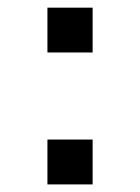

<svg xmlns="http://www.w3.org/2000/svg" viewBox="-20 -486 369 506"><path d="M105 -347.7V-465.8H224.1V-347.7ZM105 0V-118.2H224.1V0Z"/></svg>

Font: Acari Sans SemiBold
Style: Regular
Weight: 600
Designer: Alfredo Marco Pradil and Stefan Peev
Foundry: Hanken Design Co.
Version: Version 1.045;January 11, 2019;FontCreator 11.5.0.2425 64-bi